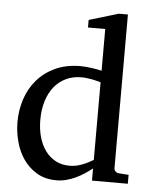

<svg xmlns="http://www.w3.org/2000/svg" viewBox="-53 -782 670 839"><g transform="rotate(5 282.0 -362.5)"><path d="M380.9 -431.2Q374.5 -433.1 364.5 -435.8Q354.5 -438.5 343 -440.7Q331.5 -442.9 319.1 -444.3Q306.6 -445.8 295.9 -445.8Q258.8 -445.8 228.5 -431.4Q198.2 -417 177 -390.9Q155.8 -364.7 144.3 -327.6Q132.8 -290.5 132.8 -245.1Q132.8 -204.1 142.6 -169.7Q152.3 -135.3 170.9 -109.9Q189.5 -84.5 216.3 -70.3Q243.2 -56.2 277.8 -56.2Q293 -56.2 307.1 -59.3Q321.3 -62.5 334.5 -67.6Q347.7 -72.8 359.4 -78.9Q371.1 -85 380.9 -90.8ZM380.9 0V-53.2Q363.8 -40 345.5 -28.1Q327.1 -16.1 307.9 -7.3Q288.6 1.5 268.3 6.8Q248 12.2 226.1 12.2Q175.8 12.2 139.4 -9.5Q103 -31.2 79.6 -65.7Q56.2 -100.1 45.2 -142.8Q34.2 -185.5 34.2 -228Q34.2 -278.8 49.8 -326.9Q65.4 -375 97.2 -412.1Q128.9 -449.2 176.8 -471.7Q224.6 -494.1 289.1 -494.1Q300.8 -494.1 314.5 -492.7Q328.1 -491.2 341.1 -489.5Q354 -487.8 364.5 -485.6Q375 -483.4 380.9 -481.9V-665H305.2V-698.2L434.1 -736.8H474.1V-64Q474.1 -54.7 480 -48.8Q485.8 -43 495.1 -42L538.1 -39.1V0Z"/></g></svg>

Font: Charis SIL Phon
Style: Regular
Weight: 400
Foundry: SIL International
Version: Version 5.000